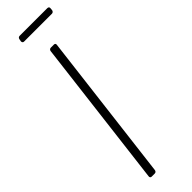

<svg xmlns="http://www.w3.org/2000/svg" viewBox="-284 -829 827 827"><g transform="rotate(-45 129.0 -415.5)"><path d="M76 -800H246C251 -800 256 -804 257 -810L258 -821C259 -827 255 -831 249 -831H80C74 -831 70 -827 69 -821L67 -810C67 -804 70 -800 76 -800ZM53 0H72C78 0 82 -4 83 -10L166 -690C167 -696 164 -700 158 -700H139C133 -700 129 -696 128 -690L45 -10C44 -4 48 0 53 0Z"/></g></svg>

Font: Barlow Condensed ExtraLight
Style: Italic
Weight: 275
Width: 3
Italic angle: -7°
Designer: Jeremy Tribby
Foundry: Tribby Type
Version: Version 1.422;hotconv 1.0.109;makeotfexe 2.5.65596